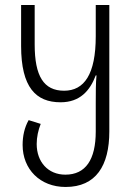

<svg xmlns="http://www.w3.org/2000/svg" viewBox="-20 -734 530 764"><path d="M241 10C362 10 415 -75 415 -211V-714H361V-590C361 -438 315 -373 235 -373C154 -373 118 -431 118 -557V-714H64V-551C64 -386 123 -327 221 -327C298 -327 338 -373 361 -434H364C361 -405 361 -363 361 -326V-211C361 -99 321 -39 240 -39C171 -39 126 -90 126 -161C126 -188 132 -216 142 -241L94 -256C77 -226 70 -192 70 -157C70 -61 139 10 241 10Z"/></svg>

Font: Noto Sans Georgian ExtraCondensed Light
Style: Regular
Weight: 300
Width: 2
Designer: Monotype Design Team, Akaki Razmadze
Foundry: Google LLC
Version: Version 2.005